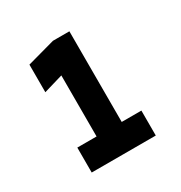

<svg xmlns="http://www.w3.org/2000/svg" viewBox="-84 -763 386 410"><g transform="rotate(-30 109.0 -557.5)"><path d="M30 -415V-476.5H77.5V-627L30 -613V-681L99 -700H139.5V-476.5H188V-415Z"/></g></svg>

Font: Tourney Condensed Black
Style: Regular
Weight: 900
Width: 3
Designer: Tyler Finck
Foundry: Etcetera Type Co
Version: Version 1.010; ttfautohint (v1.8.3)